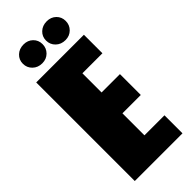

<svg xmlns="http://www.w3.org/2000/svg" viewBox="-243 -778 814 814"><g transform="rotate(-45 164.0 -371.5)"><path d="M25 0V-591H311V-480H191V-365H301V-240H191V-108H311V0ZM101 -630Q75 -630 58 -646.5Q41 -663 41 -687Q41 -711 58 -727Q75 -743 101 -743Q126 -743 142.5 -727Q159 -711 159 -687Q159 -663 142.5 -646.5Q126 -630 101 -630ZM240 -630Q214 -630 197 -646.5Q180 -663 180 -687Q180 -711 197 -727Q214 -743 240 -743Q265 -743 281.5 -727Q298 -711 298 -687Q298 -663 281.5 -646.5Q265 -630 240 -630Z"/></g></svg>

Font: Alumni Sans Black
Style: Regular
Weight: 900
Designer: Robert E. Leuschke
Foundry: Robert E. Leuschke
Version: Version 1.018